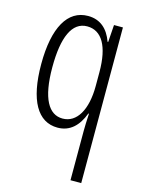

<svg xmlns="http://www.w3.org/2000/svg" viewBox="-118 -610 677 915"><g transform="rotate(15 221.0 -153.0)"><path d="M322 -6V236H375V-532H331L325 -447H322C301 -506 262 -542 201 -542C101 -542 44 -444 44 -263C44 -84 99 10 197 10C258 10 298 -29 322 -93H325C323 -58 322 -25 322 -6ZM209 -38C141 -38 99 -107 99 -262C99 -410 135 -493 210 -493C282 -493 322 -425 322 -297V-229C322 -111 279 -38 209 -38Z"/></g></svg>

Font: Noto Sans Khmer UI ExtraCondensed Light
Style: Regular
Weight: 300
Width: 2
Designer: Danh Hong and the Monotype Design Team
Foundry: Monotype Imaging Inc.
Version: Version 2.002